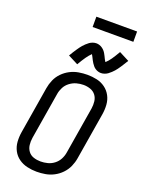

<svg xmlns="http://www.w3.org/2000/svg" viewBox="-205 -1231 986 1329"><g transform="rotate(20 288.0 -567.0)"><path d="M241 8Q273 8 305 2.5Q337 -3 367 -18.5Q397 -34 421 -59Q445 -84 458.5 -114.5Q472 -145 477 -176L534 -521Q540 -557 537.5 -592.5Q535 -628 519 -658Q503 -688 475.5 -708Q448 -728 414 -735.5Q380 -743 344 -743Q313 -743 280.5 -737.5Q248 -732 218 -716.5Q188 -701 164 -676.5Q140 -652 126.5 -621Q113 -590 108 -559L51 -214Q45 -178 47.5 -142.5Q50 -107 66 -77Q82 -47 109.5 -27.5Q137 -8 171.5 0Q206 8 241 8ZM243 -68Q216 -68 191.5 -76Q167 -84 152 -104Q137 -124 134 -149.5Q131 -175 135 -202L192 -547Q196 -572 208.5 -596Q221 -620 243.5 -637Q266 -654 291.5 -661Q317 -668 343 -668Q369 -668 393.5 -659.5Q418 -651 433 -631.5Q448 -612 451 -586Q454 -560 450 -534L393 -189Q389 -163 376.5 -139Q364 -115 342 -98Q320 -81 294 -74.5Q268 -68 243 -68ZM426 -786Q439 -786 452 -790.5Q465 -795 475.5 -802.5Q486 -810 496.5 -820Q507 -830 513.5 -837.5Q520 -845 527.5 -855Q535 -865 542.5 -876.5Q550 -888 558.5 -901.5Q567 -915 576 -930L502 -968Q480 -930 464 -907Q448 -884 430 -868Q425 -875 419.5 -886Q414 -897 410 -905.5Q406 -914 400 -924Q394 -934 387 -941.5Q380 -949 370.5 -955.5Q361 -962 350 -965.5Q339 -969 328 -969Q315 -969 302 -964.5Q289 -960 278.5 -952.5Q268 -945 257.5 -935Q247 -925 240.5 -917.5Q234 -910 226.5 -900Q219 -890 211.5 -878.5Q204 -867 195.5 -854Q187 -841 178 -825L252 -787Q274 -825 290.5 -848.5Q307 -872 324 -888Q328 -881 334 -869.5Q340 -858 344 -849.5Q348 -841 354.5 -831.5Q361 -822 367.5 -814Q374 -806 383.5 -799.5Q393 -793 404 -789.5Q415 -786 426 -786ZM264 -1066H564V-1142H264Z"/></g></svg>

Font: Iosevka Sparkle Oblique
Style: Regular
Weight: 400
Italic angle: -9°
Designer: Belleve Invis
Foundry: Belleve Invis
Version: Version 4.5.0; ttfautohint (v1.8.3)